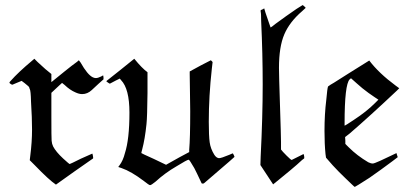

<svg xmlns="http://www.w3.org/2000/svg" viewBox="-20 -705 1627 755"><path d="M107 -467 115 -474 128 -461Q162 -429 182 -414V-382L235 -425Q247 -435 261.5 -446Q276 -457 283 -462L290 -468L297 -459Q324 -411 345 -401Q351 -398 357 -398Q365 -398 377 -404Q379 -405 381 -406Q383 -407 384 -408H386Q386 -404 387 -400V-393L369 -377Q349 -359 341 -351Q324 -335 303 -335Q291 -335 276 -342Q255 -351 234 -371L224 -379Q221 -376 213 -369Q205 -362 198 -355L182 -340V-243Q182 -164 183 -151.5Q184 -139 189 -129Q200 -108 228 -82Q252 -60 254 -60Q256 -60 298 -81Q342 -101 343 -101Q344 -100 345.5 -91.5Q347 -83 346 -82Q313 -59 273 -31L200 21Q173 3 117 -55L97 -75L99 -92Q106 -147 106 -196Q106 -241 102 -305Q101 -349 97 -355Q95 -359 95 -361Q95 -364 77 -378L65 -387L48 -380Q30 -372 29 -372Q28 -371 22.5 -374.5Q17 -378 17 -380Q17 -382 22 -387Q52 -421 107 -467Z M809 -468Q813 -465 816 -461L813 -435Q801 -327 801 -226Q801 -171 804.5 -145.5Q808 -120 823 -96Q831 -84 841 -83Q850 -83 881 -96L895 -102Q896 -102 899 -96Q902 -90 902 -88Q888 -75 847.5 -40.5Q807 -6 790 9Q781 18 777 17L773 16Q751 -31 744 -44Q725 -77 722 -77Q716 -77 674 -51Q629 -25 592 9Q575 23 570 23Q566 23 546 7Q496 -31 458 -44L446 -48Q445 -48 446 -50Q447 -52 450 -55Q464 -74 471 -102Q489 -157 489 -262Q489 -356 456 -390L451 -396Q438 -390 412 -376Q409 -377 403.5 -381Q398 -385 398 -386Q417 -401 453.5 -430Q490 -459 508 -474Q538 -437 560 -421V-339Q559 -244 556 -217Q550 -158 539 -117Q535 -103 536 -103Q536 -102 585 -80L633 -57Q693 -91 724 -107V-116Q728 -161 728 -268Q728 -291 727 -343Q726 -395 726 -412V-424Q771 -449 809 -468Z M1127 -76 1173 -99Q1175 -99 1176 -91Q1177 -83 1176 -82L1168 -76Q1161 -69 1147 -57Q1133 -45 1120 -34Q1099 -17 1078 0.5Q1057 18 1054 20Q1046 8 1029 -18Q1012 -44 1004 -56L1005 -89Q1013 -247 1013 -373Q1013 -494 1007 -621Q1007 -653 1005 -659V-665L1012 -668L1019 -672L1024 -655Q1028 -642 1037 -617L1044 -597Q1046 -597 1063 -611Q1105 -642 1146 -670L1170 -685Q1171 -685 1176.5 -680Q1182 -675 1182 -674Q1176 -668 1168 -661Q1119 -619 1098 -570Q1077 -521 1077 -438Q1077 -411 1081 -290Q1085 -169 1085 -147V-117Q1090 -110 1107 -93Q1124 -76 1127 -76Z M1539 -103Q1539 -101 1541.5 -94.5Q1544 -88 1544 -87L1523 -71Q1479 -38 1433 -6Q1377 30 1375 30Q1374 30 1363.5 20Q1353 10 1338 -4.5Q1323 -19 1313 -29Q1289 -53 1262 -85L1260 -99Q1256 -139 1256 -190Q1256 -256 1263 -312Q1267 -358 1270 -365L1280 -372Q1291 -378 1312.5 -392Q1334 -406 1352 -417L1432 -467Q1470 -417 1535 -369L1550 -358L1541 -349Q1435 -249 1355 -180L1337 -166L1338 -152V-139L1351 -126Q1384 -93 1428 -67Q1438 -62 1446 -62Q1451 -62 1474.5 -72.5Q1498 -83 1518 -93ZM1365 -393Q1361 -397 1360 -397Q1357 -395 1355 -393Q1335 -373 1335 -219V-211Q1338 -211 1372 -234Q1421 -266 1454 -299L1468 -313L1453 -323Q1430 -338 1405 -358Q1399 -363 1383 -377Q1367 -391 1365 -393Z"/></svg>

Font: KaTeX_Fraktur
Style: Regular
Weight: 400
Version: Version 1.1; ttfautohint (v1.3)